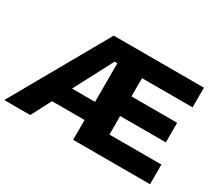

<svg xmlns="http://www.w3.org/2000/svg" viewBox="-133 -959 1367 1217"><g transform="rotate(30 550.5 -350.5)"><path d="M498.9 -700.6H1051.6V-556.7H681.6V-423.1H1016V-279.7H681.6V-143.9H1061.9V0H498.9ZM391.6 -700.6H766.6L771.6 -560.6H478.9L184.6 0H-5.3ZM209.1 -277.7H595.4L591.3 -145.1H205.4Z"/></g></svg>

Font: Alexandria
Style: Regular
Weight: 400
Designer: Mohamed Gaber
Foundry: Kief Type Foundry
Version: Version 5.100